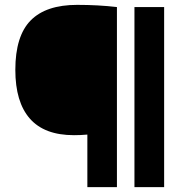

<svg xmlns="http://www.w3.org/2000/svg" viewBox="-20 -769 772 789"><path d="M339 0V-216Q312 -213.5 284 -213.5Q162.5 -213.5 102.8 -281.5Q43 -349.5 43 -482Q43 -621 106 -685Q169 -749 297 -749Q383.5 -749 460.5 -740V0ZM532.5 0V-740H654.5V0Z"/></svg>

Font: Encode Sans Exp
Style: Bold
Weight: 700
Width: 7
Designer: Multiple Designers
Foundry: Impallari Type
Version: Version 3.002; ttfautohint (v1.8.3) -l 8 -r 50 -G 200 -x 14 